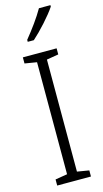

<svg xmlns="http://www.w3.org/2000/svg" viewBox="-142 -990 554 1033"><g transform="rotate(-15 134.5 -473.5)"><path d="M256 -939V-947H192C165 -900 127 -848 87 -799V-788H121C164 -826 227 -895 256 -939ZM228 0V-34L162 -45V-669L228 -680V-714H40V-680L107 -669V-45L40 -34V0Z"/></g></svg>

Font: Noto Sans Armenian Condensed Light
Style: Regular
Weight: 300
Width: 3
Designer: Monotype Design Team
Foundry: Monotype Imaging Inc.
Version: Version 2.008